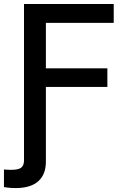

<svg xmlns="http://www.w3.org/2000/svg" viewBox="-44 -748 649 977"><path d="M-23.9 204.1V114.3Q-14.6 115.2 -4.6 115.7Q5.4 116.2 13.2 116.2Q49.8 116.2 64 105Q78.1 93.8 78.1 68.8V-62.5H189.5V74.2Q189.5 140.1 150.4 174.6Q111.3 209 36.1 209Q18.1 209 2.2 207.5Q-13.7 206.1 -23.9 204.1ZM78.1 0V-727.5H534.7V-631.8H189.5V-400.4H502.4V-305.7H189.5V0Z"/></svg>

Font: Inter 17pt Medium
Style: Regular
Weight: 500
Version: Version 4.001;git-66647c0bb